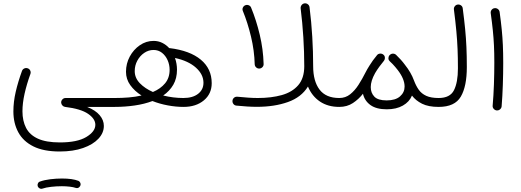

<svg xmlns="http://www.w3.org/2000/svg" viewBox="-20 -646 3175 1169"><path d="M61.5 32.7Q61.5 -25.9 75.7 -86.9Q89.8 -147.9 113.8 -213.9Q117.7 -224.6 127.9 -229.2Q138.2 -233.9 148.9 -230Q159.2 -226.6 164.1 -216.3Q168.9 -206.1 165 -195.3Q142.6 -133.3 129.6 -75.4Q116.7 -17.6 116.7 31.7Q116.7 89.8 138.7 132.6Q160.6 175.3 210.7 198.2Q260.7 221.2 344.7 221.2Q450.7 221.2 505.6 188Q560.5 154.8 560.5 113.8Q560.5 77.6 516.4 47.1Q472.2 16.6 376.5 4.9Q367.2 3.9 360.4 -3.4Q353.5 -10.7 352.5 -20Q351.6 -31.7 359.6 -40.5Q367.7 -49.3 379.4 -49.3H678.7Q689.9 -49.3 697.8 -41.3Q705.6 -33.2 705.6 -22Q705.6 -10.7 697.8 -2.9Q689.9 4.9 678.7 4.9H510.3Q561 24.9 586.7 55.2Q612.3 85.4 612.3 120.6Q612.3 163.1 579.3 198.5Q546.4 233.9 486.1 255.1Q425.8 276.4 343.3 276.4Q245.6 276.4 183.3 245.4Q121.1 214.4 91.3 159.2Q61.5 104 61.5 32.7ZM209.5 487.3Q207 478.5 211.2 470Q215.3 461.4 224.6 459Q250.5 449.7 286.4 445.3Q322.3 440.9 356.9 440.9Q420.9 440.9 457.5 455.1Q466.8 460 469.7 469.5Q472.7 479 467.3 487.8Q457 503.4 440.9 498Q427.2 493.2 404.3 490.5Q381.3 487.8 356.9 487.8Q323.2 487.8 291.3 491.5Q259.3 495.1 238.3 502.4Q229 505.4 220.5 500.5Q211.9 495.6 209.5 487.3Z M651.9 -22Q651.9 -33.2 659.7 -41.3Q667.5 -49.3 678.7 -49.3Q722.7 -49.3 763.9 -52.7Q805.2 -56.2 841.8 -64.5Q799.3 -91.3 773.2 -127.7Q747.1 -164.1 747.1 -209Q747.1 -258.8 770 -301.5Q793 -344.2 831.3 -370.6Q869.6 -397 915 -397Q943.8 -397 968 -385Q992.2 -373 1010.3 -353Q1011.7 -353 1013.2 -353Q1136.2 -337.9 1202.6 -282.7Q1269 -227.5 1269 -139.6Q1269 -74.7 1221.2 -34.9Q1173.3 4.9 1097.7 4.9Q1051.3 4.9 1002.2 -4.2Q953.1 -13.2 908.2 -30.8Q858.9 -12.2 799.8 -3.7Q740.7 4.9 678.7 4.9Q667.5 4.9 659.7 -2.9Q651.9 -10.7 651.9 -22ZM800.3 -212.9Q800.3 -171.4 831.5 -139.2Q862.8 -106.9 911.1 -85.9Q957.5 -105.5 985.1 -138.7Q1012.7 -171.9 1012.7 -220.7Q1012.7 -252 1000.5 -279.5Q988.3 -307.1 966.3 -324.5Q944.3 -341.8 915 -341.8Q884.3 -341.8 858.2 -324Q832 -306.2 816.2 -276.9Q800.3 -247.6 800.3 -212.9ZM1057.6 -221.7Q1057.6 -168.9 1035.2 -130.1Q1012.7 -91.3 973.6 -64.5Q1034.2 -49.3 1096.7 -49.3Q1153.3 -49.3 1186 -74.7Q1218.8 -100.1 1218.8 -142.1Q1218.8 -192.9 1172.9 -234.1Q1127 -275.4 1045.4 -293Q1057.6 -258.3 1057.6 -221.7Z M1810.5 -595.2Q1809.6 -606.4 1816.4 -615.2Q1823.2 -624 1834 -625.5Q1845.2 -627 1854.2 -620.1Q1863.3 -613.3 1864.7 -602.1Q1876 -512.2 1881.3 -421.6Q1886.7 -331.1 1886.7 -242.7Q1886.7 -151.9 1925.5 -100.6Q1964.4 -49.3 2045.4 -49.3H2045.9Q2057.1 -49.3 2064.9 -41.3Q2072.8 -33.2 2072.8 -22Q2072.8 -10.7 2064.9 -2.9Q2057.1 4.9 2045.9 4.9H2045.4Q1976.6 4.9 1928 -27.8Q1879.4 -60.5 1855 -119.1Q1814.9 -53.7 1732.9 -24.7Q1650.9 4.4 1544.4 4.4Q1515.1 4.4 1484.4 2.4Q1453.6 0.5 1419.9 -2.9Q1408.2 -3.9 1401.4 -12.7Q1394.5 -21.5 1395.5 -32.7Q1396.5 -43.9 1405 -51Q1413.6 -58.1 1425.3 -57.1Q1460 -53.7 1490.7 -51.5Q1521.5 -49.3 1550.3 -49.3Q1631.8 -49.3 1695.6 -67.1Q1759.3 -85 1795.9 -127.4Q1832.5 -169.9 1832.5 -242.7Q1832.5 -329.1 1826.9 -418.7Q1821.3 -508.3 1810.5 -595.2ZM1458.5 -579.6Q1454.1 -590.3 1459 -600.3Q1463.9 -610.4 1474.1 -614.3Q1484.4 -618.2 1494.9 -613.8Q1505.4 -609.4 1509.3 -598.6Q1540.5 -522.9 1561.5 -434.6Q1582.5 -346.2 1585 -257.3Q1585.9 -246.1 1578.4 -237.8Q1570.8 -229.5 1559.6 -228.5Q1548.3 -228 1540 -235.4Q1531.7 -242.7 1530.8 -253.9Q1528.8 -337.4 1508.3 -422.9Q1487.8 -508.3 1458.5 -579.6Z M2019 -22Q2019 -33.2 2026.9 -41.3Q2034.7 -49.3 2045.9 -49.3Q2083.5 -49.3 2111.8 -71.8Q2140.1 -94.2 2162.8 -129.6Q2185.5 -165 2205.1 -204.1Q2215.3 -224.6 2229.5 -246.6Q2248.5 -277.8 2275.4 -310.1Q2282.2 -318.8 2294.2 -319.6Q2306.2 -320.3 2314.5 -313Q2324.7 -304.7 2323.2 -291Q2323.2 -291 2323.2 -290Q2323.2 -290 2323.2 -290Q2322.3 -281.2 2316.9 -274.9Q2304.7 -260.3 2290 -240.5Q2275.4 -220.7 2263.7 -200.7Q2237.3 -153.3 2237.3 -115.7Q2237.3 -80.6 2259.3 -57.6Q2281.2 -34.7 2334 -34.7Q2387.7 -34.7 2415.5 -59.1Q2443.4 -83.5 2443.4 -119.1Q2443.4 -165 2401.9 -219.2Q2387.7 -237.8 2370.6 -255.9Q2362.8 -263.7 2354 -272Q2352.5 -273.4 2351.6 -274.9Q2344.2 -282.2 2345 -293.2Q2345.7 -304.2 2352.5 -310.5L2353 -311L2353.5 -311.5L2354 -312L2354.5 -312.5Q2355 -313 2355.5 -313Q2356 -314 2356.9 -314.5Q2356.9 -314.5 2357.4 -314.5Q2358.4 -315.4 2359.4 -315.9Q2359.4 -315.9 2359.4 -315.9Q2362.8 -317.9 2366.2 -318.8Q2366.2 -318.8 2366.7 -318.8Q2367.7 -318.8 2368.7 -318.8Q2368.7 -318.8 2369.1 -319.3Q2370.1 -319.3 2371.1 -319.3Q2371.6 -319.3 2372.1 -319.3Q2372.6 -319.3 2373.5 -319.3Q2374 -319.3 2375 -319.3Q2375 -319.3 2375.5 -319.3Q2377 -319.3 2377.9 -318.8Q2377.9 -318.8 2377.9 -318.8Q2379.4 -318.8 2380.4 -318.4Q2380.4 -318.4 2380.4 -318.4Q2382.8 -317.9 2385.3 -316.4Q2385.3 -316.4 2385.3 -316.4Q2386.2 -315.9 2387.2 -315.4Q2387.2 -315.4 2387.7 -314.9Q2388.7 -314.5 2389.2 -314Q2389.6 -314 2389.6 -313.5Q2390.6 -313 2391.6 -312Q2422.9 -282.2 2444.8 -252.4Q2482.9 -204.6 2500.5 -156.2Q2512.7 -123.5 2529.5 -99.6Q2546.4 -75.7 2575.2 -62.5Q2604 -49.3 2650.4 -49.3H2650.9Q2662.1 -49.3 2669.9 -41.3Q2677.7 -33.2 2677.7 -22Q2677.7 -10.7 2669.9 -2.9Q2662.1 4.9 2650.9 4.9H2650.4Q2588.4 4.9 2549.8 -14.4Q2511.2 -33.7 2488.3 -64Q2472.7 -25.9 2432.9 -3.2Q2393.1 19.5 2335 19.5Q2271.5 19.5 2235.6 -6.3Q2199.7 -32.2 2189.9 -75.2Q2164.1 -42 2128.7 -18.6Q2093.3 4.9 2045.9 4.9Q2034.7 4.9 2026.9 -2.9Q2019 -10.7 2019 -22Z M2624 -22Q2624 -33.2 2631.8 -41.3Q2639.6 -49.3 2650.9 -49.3Q2720.2 -49.3 2744.1 -96.9Q2768.1 -144.5 2768.1 -230Q2768.1 -294.4 2765.9 -347.2Q2763.7 -399.9 2758.5 -456.3Q2753.4 -512.7 2743.7 -587.9Q2742.2 -599.1 2749.3 -608.2Q2756.3 -617.2 2767.1 -618.2Q2778.3 -619.6 2787.4 -612.8Q2796.4 -606 2797.4 -594.7Q2806.6 -524.9 2812 -469.5Q2817.4 -414.1 2819.8 -359.6Q2822.3 -305.2 2822.3 -237.3Q2822.3 -120.1 2785.6 -57.6Q2749 4.9 2650.9 4.9Q2639.6 4.9 2631.8 -2.9Q2624 -10.7 2624 -22Z M2967.8 -565.9Q2966.3 -577.1 2973.4 -586.2Q2980.5 -595.2 2991.2 -596.2Q3002.4 -597.7 3011.5 -590.8Q3020.5 -584 3022 -572.8Q3030.3 -512.7 3034.9 -465.6Q3039.6 -418.5 3041.7 -371.1Q3043.9 -323.7 3043.9 -261.7Q3043.9 -198.2 3041.5 -128.7Q3039.1 -59.1 3034.2 1.5Q3033.2 12.2 3024.4 19.8Q3015.6 27.3 3004.4 26.4Q2993.7 25.4 2986.1 16.8Q2978.5 8.3 2979.5 -2.4Q2984.9 -63 2987.3 -132.1Q2989.7 -201.2 2989.7 -263.7Q2989.7 -323.7 2987.5 -369.1Q2985.4 -414.6 2980.7 -460.2Q2976.1 -505.9 2967.8 -565.9Z"/></svg>

Font: Mikhak-FD Light
Style: Regular
Weight: 300
Designer: Amin Abedi
Version: Version 3.2